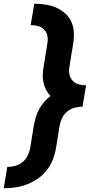

<svg xmlns="http://www.w3.org/2000/svg" viewBox="-26 -853 546 1026"><path d="M-6 153 13 39Q33 39 54.5 33.5Q76 28 93.5 14Q111 0 121 -20Q131 -40 135 -60L155 -184Q159 -206 165.5 -227.5Q172 -249 183 -269Q194 -289 209.5 -307.5Q225 -326 244 -340Q230 -354 220.5 -372.5Q211 -391 206.5 -411Q202 -431 202.5 -452.5Q203 -474 207 -496L227 -620Q231 -640 227.5 -660Q224 -680 211 -694Q198 -708 178.5 -713.5Q159 -719 138 -719L157 -833Q188 -833 217.5 -828.5Q247 -824 273.5 -812.5Q300 -801 321.5 -782Q343 -763 355 -737Q367 -711 368.5 -680.5Q370 -650 365 -620L345 -496Q341 -475 345 -455.5Q349 -436 362 -422Q375 -408 394 -402.5Q413 -397 434 -397L415 -283Q395 -283 373.5 -277.5Q352 -272 334.5 -258Q317 -244 307 -224.5Q297 -205 293 -184L273 -60Q268 -30 256 0.5Q244 31 223.5 57Q203 83 175.5 102Q148 121 117.5 132.5Q87 144 56 148.5Q25 153 -6 153Z"/></svg>

Font: Iosevka SS04 Heavy Oblique
Style: Regular
Weight: 900
Italic angle: -9°
Monospace: yes
Designer: Belleve Invis
Foundry: Belleve Invis
Version: Version 19.0.0; ttfautohint (v1.8.4)